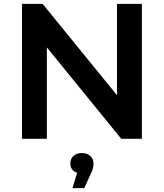

<svg xmlns="http://www.w3.org/2000/svg" viewBox="-20 -720 850 996"><path d="M94 0V-700H201L587 -226V-700H716V0H609L223 -474V0ZM356 256 380 176Q345 165 345 128Q345 104 361 89Q377 74 405 74Q433 74 449 89.5Q465 105 465 128Q465 139 462 153Q459 167 449 186L417 256Z"/></svg>

Font: Montserrat SemiBold
Style: Regular
Weight: 600
Designer: Julieta Ulanovsky
Foundry: Julieta Ulanovsky
Version: Version 9.000; ttfautohint (v1.8.4.7-5d5b)